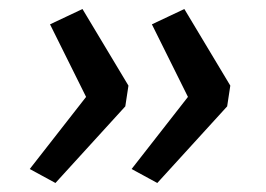

<svg xmlns="http://www.w3.org/2000/svg" viewBox="-20 -485 590 426"><path d="M103 -79 46 -110 171 -270 91 -431 163 -465 265 -295 258 -249ZM329 -79 272 -110 397 -270 317 -431 389 -465 491 -295 484 -249Z"/></svg>

Font: Nunito Sans 7pt Expanded
Style: Italic
Weight: 400
Width: 7
Italic angle: -9°
Designer: Vernon Adams
Foundry: Vernon Adams
Version: Version 3.101;gftools[0.9.27]